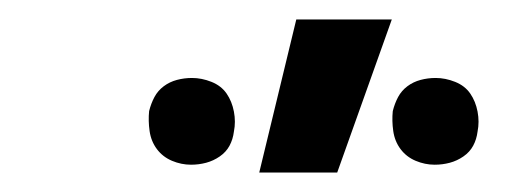

<svg xmlns="http://www.w3.org/2000/svg" viewBox="-20 -777 540 197"><path d="M246 -600 284 -757H382L326 -600ZM426 -608Q416 -608 406.5 -612Q397 -616 391 -624Q385 -632 383.5 -642.5Q382 -653 383 -663Q385 -671 388.5 -677.5Q392 -684 398 -688.5Q404 -693 411.5 -695Q419 -697 427 -697Q437 -697 447 -693Q457 -689 462.5 -681Q468 -673 470 -662.5Q472 -652 470 -642Q469 -634 465.5 -627.5Q462 -621 455.5 -616.5Q449 -612 441.5 -610Q434 -608 426 -608ZM176 -608Q166 -608 156.5 -612Q147 -616 141 -624Q135 -632 133.5 -642.5Q132 -653 133 -663Q135 -671 138.5 -677.5Q142 -684 148 -688.5Q154 -693 161.5 -695Q169 -697 177 -697Q187 -697 197 -693Q207 -689 212.5 -681Q218 -673 220 -662.5Q222 -652 220 -642Q219 -634 215.5 -627.5Q212 -621 205.5 -616.5Q199 -612 191.5 -610Q184 -608 176 -608Z"/></svg>

Font: Iosevka SS18
Style: Bold Italic
Weight: 700
Italic angle: -9°
Monospace: yes
Designer: Belleve Invis
Foundry: Belleve Invis
Version: Version 25.1.1; ttfautohint (v1.8.4)